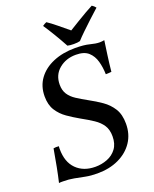

<svg xmlns="http://www.w3.org/2000/svg" viewBox="-166 -1001 892 1109"><g transform="rotate(-20 279.5 -447.0)"><path d="M537 -696Q531 -653 524.5 -607Q518 -561 513 -510Q504 -509 495.5 -508.5Q487 -508 478 -508Q477 -551 466.5 -588.5Q456 -626 430 -649.5Q404 -673 353 -673Q292 -673 249.5 -637.5Q207 -602 207 -542Q207 -507 222.5 -483Q238 -459 266.5 -440.5Q295 -422 333 -401Q372 -380 408 -355Q444 -330 467 -293.5Q490 -257 490 -200Q490 -136 458 -88Q426 -40 369 -13Q312 14 237 14Q197 14 164.5 7.5Q132 1 101 -5Q70 -11 34 -11Q27 -11 20.5 -11Q14 -11 9 -10Q19 -52 28.5 -101.5Q38 -151 48 -209Q63 -212 81 -210Q80 -203 80 -199Q80 -195 80 -193Q80 -113 123.5 -69.5Q167 -26 240 -26Q278 -26 313 -39.5Q348 -53 370 -82.5Q392 -112 392 -158Q392 -199 374.5 -226Q357 -253 325.5 -274Q294 -295 252 -318Q215 -339 180.5 -363Q146 -387 124 -421.5Q102 -456 102 -508Q102 -570 135 -615.5Q168 -661 227 -686Q286 -711 362 -711Q417 -711 451 -702Q485 -693 509 -693Q515 -693 523.5 -694Q532 -695 537 -696ZM377 -814Q403 -830 434 -849Q465 -868 493 -884Q521 -900 537 -908Q550 -900 559 -888Q532 -864 502.5 -836.5Q473 -809 446.5 -783.5Q420 -758 403 -739Q389 -735 365 -735Q341 -735 326 -739Q305 -778 279.5 -820.5Q254 -863 233 -894Q245 -903 258 -908Q281 -893 314.5 -865.5Q348 -838 377 -814Z"/></g></svg>

Font: Tiro Devanagari Sanskrit
Style: Italic
Weight: 400
Italic angle: -11°
Designer: Devanagari: John Hudson & Fiona Ross, assisted by Paul Hanslow. Latin: John Hudson with Paul Hanslow, assisted by Kaja S
Foundry: Tiro Typeworks Ltd.
Version: Version 1.52